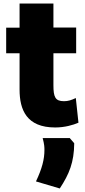

<svg xmlns="http://www.w3.org/2000/svg" viewBox="-20 -700 480 1089"><path d="M222 83H376C376 85 401 111 401 113C400 220 373 287 319 369L184 329C219 255 232 203 232 151C232 136 232 121 222 83ZM425 -4C395 9 347 23 293 23C131 23 91 -77 91 -192V-398H15V-543H91V-680H283V-544H412V-398H283V-217C283 -150 293 -126 343 -126C366 -126 385 -132 410 -144Z"/></svg>

Font: Repo Black
Style: Regular
Weight: 900
Designer: Stefan Peev
Foundry: Context Ltd
Version: Version 1.502